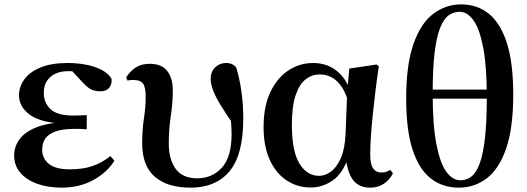

<svg xmlns="http://www.w3.org/2000/svg" viewBox="-20 -839 2403 875"><path d="M260.9 16.2Q199.5 16.2 150.4 -1.2Q101.4 -18.5 72.9 -51.5Q44.4 -84.5 44.4 -130.8Q44.4 -168.4 67 -201.7Q89.6 -235 141.8 -257.1Q194 -279.1 282.4 -283.1V-274.3Q167.6 -278.8 117.1 -315.2Q66.6 -351.5 66.6 -404.7Q66.6 -443.9 90.9 -477.5Q115.2 -511 164.6 -531.5Q214.1 -551.9 289 -551.9Q333 -551.9 373.7 -543.9Q414.5 -535.8 444.9 -519.6Q475.3 -503.3 488.7 -479.2Q490.2 -452.9 476.8 -437.9Q463.4 -422.9 438.1 -422.9Q416.6 -422.9 398.6 -429.9Q380.7 -436.8 354.2 -466.1L291.2 -533.9L352.5 -534.8L374.7 -509.1Q347.5 -511.9 328.4 -513.3Q309.2 -514.7 291.4 -514.7Q239.6 -514.7 209.6 -488.3Q179.6 -461.8 179.6 -416.3Q179.6 -370.3 210.5 -341.3Q241.5 -312.4 314.1 -312.4Q328.8 -312.4 342.7 -312.9Q356.7 -313.4 375.4 -314.4V-249.8Q352.3 -251.6 340.5 -251.6Q328.7 -251.6 319.3 -251.6Q262.7 -251.6 230.6 -239.1Q198.6 -226.7 185.3 -205.6Q172.1 -184.5 172.1 -156.2Q172.1 -117.7 202.4 -92.5Q232.7 -67.3 298.1 -67.3Q358.3 -67.3 402 -82.4Q445.6 -97.5 483.2 -127.9L501.3 -106.5Q468.7 -53.4 405.5 -18.6Q342.3 16.2 260.9 16.2Z M848.5 16.2Q743 16.2 685.5 -33.5Q627.9 -83.1 627.9 -186.6Q627.9 -246.7 635.9 -299.3Q643.9 -351.9 643.9 -397.3Q643.9 -441.7 632 -458.1Q620.1 -474.5 587.7 -474.5Q580.4 -474.5 573.9 -474Q567.3 -473.5 561.3 -471.5L554.8 -486.5Q575.7 -518.1 601.3 -533.1Q626.8 -548.2 662.5 -548.2Q716 -548.2 741.7 -516.1Q767.5 -484 767.5 -425.8Q767.5 -369.7 758.3 -310Q749.2 -250.4 749.2 -185.4Q749.2 -112.8 780.5 -69.6Q811.9 -26.4 879.1 -26.4Q946.5 -26.4 991 -74.7Q1035.4 -123.1 1035.4 -228.2Q1035.4 -259.1 1031.8 -294.4Q1028.2 -329.7 1022.4 -362.1L1041.8 -361.2L1043.9 -270.9Q1004.9 -327.3 982 -365.7Q959.1 -404.1 949.7 -431.2Q940.2 -458.2 940.2 -479.1Q940.2 -512.9 960.8 -532.4Q981.4 -551.9 1010.3 -551.9Q1026.1 -551.9 1037 -546.7Q1048 -541.5 1056.6 -531.4Q1072.1 -480.2 1080.3 -421.8Q1088.6 -363.4 1088.6 -297.8Q1088.6 -133.7 1026.1 -58.7Q963.7 16.2 848.5 16.2Z M1397.3 15.5Q1334.6 15.5 1285.7 -17.2Q1236.7 -49.9 1209 -111.3Q1181.2 -172.8 1181.2 -259.4Q1181.2 -354.6 1212.3 -419.6Q1243.3 -484.6 1294.6 -518.3Q1345.8 -551.9 1407.1 -551.9Q1476.7 -551.9 1524.5 -507.5Q1572.3 -463.2 1587 -381.8H1593.5L1572.2 -353.7Q1560.2 -407.4 1539.7 -439.4Q1519.2 -471.4 1493 -485.7Q1466.8 -499.9 1437.4 -499.9Q1402.7 -499.9 1373.8 -478.2Q1345 -456.5 1327.6 -406.1Q1310.2 -355.7 1310.2 -269.8Q1310.2 -149.6 1344.6 -93.6Q1379.1 -37.6 1434.5 -37.6Q1461.2 -37.6 1487.6 -56.6Q1513.9 -75.6 1532.7 -117.3Q1551.5 -159.1 1554.8 -227.4L1562.6 -428L1572.1 -526.6L1696.4 -545L1706.4 -536.5Q1697.9 -481.4 1691.1 -424.9Q1684.2 -368.4 1678.7 -315.4Q1673.2 -262.4 1670.2 -216.4Q1667.2 -170.4 1667.2 -135.4Q1667.2 -91.4 1680.2 -72.1Q1693.2 -52.7 1718.7 -52.7Q1731.9 -52.7 1741.2 -56.3Q1750.5 -60 1759 -64.5L1770.7 -49.4Q1758 -21.7 1731 -2.7Q1704 16.2 1667.5 16.2Q1616.9 16.2 1590.1 -17.1Q1563.3 -50.5 1554.4 -127.3L1569.4 -128.7Q1543.2 -48.4 1496 -16.4Q1448.8 15.5 1397.3 15.5Z M2070.8 16.2Q1997.1 16.2 1943.3 -25.7Q1889.4 -67.6 1860.2 -157.1Q1831.1 -246.6 1831.1 -389.2Q1831.1 -543.8 1864.2 -638.4Q1897.4 -732.9 1954.3 -775.9Q2011.2 -819 2081.4 -819Q2155.4 -819 2208.5 -775.7Q2261.6 -732.3 2290.3 -642Q2319 -551.6 2319 -408.7Q2319 -256.5 2286.9 -163Q2254.9 -69.6 2198.8 -26.7Q2142.7 16.2 2070.8 16.2ZM2078.2 -17.5Q2105.7 -17.5 2127.6 -34Q2149.5 -50.5 2165.4 -91.9Q2181.3 -133.4 2189.9 -207.5Q2198.5 -281.7 2198.5 -396.8Q2198.5 -534.9 2182.4 -620.3Q2166.2 -705.8 2138.3 -745.6Q2110.3 -785.3 2074.8 -785.3Q2047.4 -785.3 2024.6 -769Q2001.8 -752.7 1985.5 -711.4Q1969.3 -670.2 1960.5 -597.7Q1951.8 -525.2 1951.8 -412.2Q1951.8 -269.8 1968.6 -183Q1985.3 -96.2 2013.7 -56.8Q2042 -17.5 2078.2 -17.5ZM1876.6 -389.2V-430.7H2277.2V-389.2Z"/></svg>

Font: Noto Serif KR
Style: Regular
Weight: 200
Designer: Ryoko NISHIZUKA 西塚涼子 (kana & ideographs); Frank Grießhammer (Latin, Greek & Cyrillic); Wenlong ZHANG 张文龙 (bopomofo); San
Foundry: Adobe
Version: Version 2.001;hotconv 1.1.0;makeotfexe 2.6.0